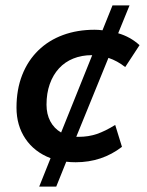

<svg xmlns="http://www.w3.org/2000/svg" viewBox="-20 -590 544 710"><path d="M125 100 167 -5Q107 -28 74 -77Q41 -126 41 -192Q41 -259 62 -312.5Q83 -366 121.5 -403.5Q160 -441 213 -460.5Q266 -480 330 -480Q338 -480 344.5 -479.5Q351 -479 359 -478L396 -570H459L417 -467Q462 -454 496 -423L443 -342Q414 -365 381 -376L262 -84H271Q307 -84 338 -94.5Q369 -105 406 -128L431 -47Q357 10 260 10Q251 10 242 9.5Q233 9 225 8L188 100ZM152 -203Q152 -168 166 -141.5Q180 -115 206 -100L321 -386H319Q282 -386 251 -373.5Q220 -361 198 -337Q176 -313 164 -279Q152 -245 152 -203Z"/></svg>

Font: Celebes SemiBold
Style: Italic
Weight: 600
Italic angle: -10°
Designer: Anugrah Pasau
Foundry: Lafontype
Version: Version 1.000; ttfautohint (v1.8.4)